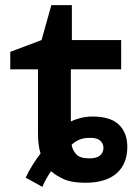

<svg xmlns="http://www.w3.org/2000/svg" viewBox="-20 -702 540 748"><path d="M80 -10Q91 -34 108 -61Q125 -88 138 -104Q133 -120 130.5 -139Q128 -158 128 -188V-432H20V-500L142 -546L180 -682H260V-546H452V-432H256V-229Q273 -237 294.5 -242.5Q316 -248 341 -248Q410 -248 443 -216.5Q476 -185 476 -130Q476 -63 434 -26.5Q392 10 312 10Q259 10 228.5 -4Q198 -18 179 -35Q171 -24 161.5 -7.5Q152 9 145 26ZM328 -85Q357 -85 370 -96.5Q383 -108 383 -126Q383 -143 370.5 -154Q358 -165 332 -165Q304 -165 287 -157Q270 -149 259 -138Q262 -118 276.5 -101.5Q291 -85 328 -85Z"/></svg>

Font: Noto Sans Mono ExtraCondensed
Style: Bold
Weight: 700
Width: 2
Designer: Monotype Design Team
Foundry: Monotype Imaging Inc.
Version: Version 2.014